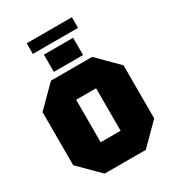

<svg xmlns="http://www.w3.org/2000/svg" viewBox="-229 -1121 1139 1252"><g transform="rotate(-30 340.0 -495.0)"><path d="M35 -150V-550L185 -700H495L645 -550V-150L495 0H185ZM265 -510V-190H415V-510ZM230 -740V-870H450V-740ZM170 -910V-990H510V-910Z"/></g></svg>

Font: Tektur Black
Style: Regular
Weight: 900
Designer: Adam Jagosz
Foundry: Adam Jagosz
Version: Version 1.005;gftools[0.9.30]